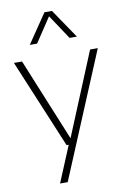

<svg xmlns="http://www.w3.org/2000/svg" viewBox="-108 -870 757 1152"><g transform="rotate(-10 270.0 -294.0)"><path d="M240 0 14.5 -540.5H64L270.5 -36.5L478.5 -540.5H525.5L208 220H161.5L253 0ZM127 -630.5 247.5 -808H293.5L414 -630.5H369.5L270.5 -779.5L171.5 -630.5Z"/></g></svg>

Font: Encode Sans SmExp XLt
Style: Regular
Weight: 200
Width: 6
Designer: Multiple Designers
Foundry: Impallari Type
Version: Version 3.002; ttfautohint (v1.8.3) -l 8 -r 50 -G 200 -x 14 